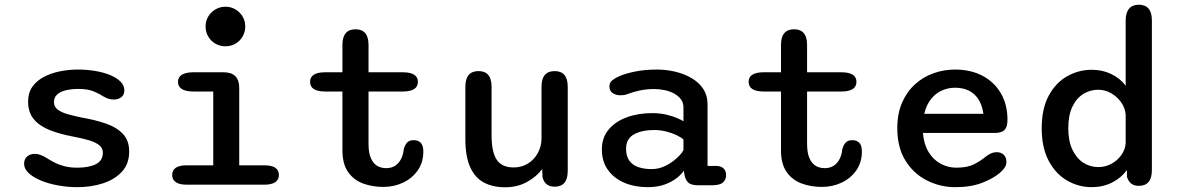

<svg xmlns="http://www.w3.org/2000/svg" viewBox="-20 -782 4992 813"><path d="M307.5 10.5Q265.5 10.5 225 3Q184.5 -4.5 152.2 -18Q120 -31.5 101 -49.5Q82 -67.5 82 -88.5Q82 -108.5 95 -119.5Q108 -130.5 128.5 -130.5Q139 -130.5 150 -126.5Q161 -122.5 175 -114.5Q190.5 -104.5 209 -94.8Q227.5 -85 251.5 -78.5Q275.5 -72 307.5 -72Q356.5 -72 386 -86.8Q415.5 -101.5 415.5 -135.5Q415.5 -155.5 399.2 -168Q383 -180.5 354.2 -188.8Q325.5 -197 288 -204Q234.5 -214 191.5 -230.8Q148.5 -247.5 123.8 -276.5Q99 -305.5 99 -352Q99 -389 117.2 -414.8Q135.5 -440.5 166 -456.5Q196.5 -472.5 234 -480Q271.5 -487.5 309.5 -487.5Q346.5 -487.5 381.8 -481.8Q417 -476 445 -464.8Q473 -453.5 489.8 -437Q506.5 -420.5 506.5 -399.5Q506.5 -380.5 493.8 -370.5Q481 -360.5 461.5 -360.5Q449.5 -360.5 439.5 -363.8Q429.5 -367 418 -373.5Q403.5 -383.5 378 -394.5Q352.5 -405.5 311 -405.5Q294.5 -405.5 276.8 -403.2Q259 -401 243.2 -394.8Q227.5 -388.5 218 -377.5Q208.5 -366.5 208.5 -349.5Q208.5 -330 224.2 -318Q240 -306 267.5 -298.2Q295 -290.5 330 -283.5Q384.5 -274 429.2 -258.5Q474 -243 500.5 -215Q527 -187 527 -140Q527 -88.5 496.5 -55.2Q466 -22 416.2 -5.8Q366.5 10.5 307.5 10.5Z M770 -82H883V-394.5H799.5Q767 -394.5 750.2 -405Q733.5 -415.5 733.5 -435.5Q733.5 -455 750.2 -465.5Q767 -476 799.5 -476H926.5Q993 -476 993 -409.5V-82H1099.5Q1130.5 -82 1145.8 -71.5Q1161 -61 1161 -41Q1161 -21.5 1145.8 -10.8Q1130.5 0 1099.5 0H770Q739.5 0 724.2 -10.8Q709 -21.5 709 -41Q709 -61 724.2 -71.5Q739.5 -82 770 -82ZM850.5 -670Q850.5 -693 861.8 -712Q873 -731 892.2 -742.2Q911.5 -753.5 934.5 -753.5Q958 -753.5 977 -742.2Q996 -731 1007.2 -712Q1018.5 -693 1018.5 -670Q1018.5 -646.5 1007.2 -627.2Q996 -608 977 -597Q958 -586 934.5 -586Q911.5 -586 892.2 -597Q873 -608 861.8 -627.2Q850.5 -646.5 850.5 -670Z M1357.5 -394.5Q1293 -394.5 1293 -435.5Q1293 -476 1357.5 -476H1430V-591.5Q1430 -658 1485.5 -658Q1540.5 -658 1540.5 -591.5V-476H1685Q1749.5 -476 1749.5 -435.5Q1749.5 -394.5 1685 -394.5H1540.5V-172.5Q1540.5 -135.5 1550.2 -112.8Q1560 -90 1576.8 -80Q1593.5 -70 1615 -70Q1648 -70 1667.2 -92.5Q1686.5 -115 1690 -151.5Q1694 -166.5 1703.2 -177.5Q1712.5 -188.5 1732 -188.5Q1751 -188.5 1761.8 -177.2Q1772.5 -166 1772.5 -140Q1772.5 -94.5 1749 -60.8Q1725.5 -27 1687 -8.8Q1648.5 9.5 1603 9.5Q1557 9.5 1517.5 -5Q1478 -19.5 1454 -53.5Q1430 -87.5 1430 -146V-394.5Z M2006.5 -481Q2061.5 -481 2061.5 -414.5V-210Q2061.5 -138.5 2083.2 -105.8Q2105 -73 2155 -73Q2189.5 -73 2216 -89.8Q2242.5 -106.5 2257.8 -134.8Q2273 -163 2273 -196.5V-414.5Q2273 -481 2328.5 -481Q2384 -481 2384 -414.5V-58Q2384 8.5 2328.5 8.5Q2286.5 8.5 2277 -33L2276 -66Q2250.5 -32.5 2210.2 -10.8Q2170 11 2118.5 11Q2067 11 2029.2 -9Q1991.5 -29 1971 -74Q1950.5 -119 1950.5 -194V-414.5Q1950.5 -481 2006.5 -481Z M2935.5 2.5Q2905.5 2.5 2893.5 -9.8Q2881.5 -22 2878 -43.5L2875.5 -59.5Q2868 -46.5 2848 -30Q2828 -13.5 2796.8 -1.5Q2765.5 10.5 2723 10.5Q2667.5 10.5 2623.5 -8.2Q2579.5 -27 2554 -62.8Q2528.5 -98.5 2528.5 -149Q2528.5 -199 2557 -233.2Q2585.5 -267.5 2633.8 -285.2Q2682 -303 2741.5 -303Q2773.5 -303 2800.5 -296.8Q2827.5 -290.5 2846.8 -282.2Q2866 -274 2874 -268.5V-328Q2874 -347 2863.2 -361.5Q2852.5 -376 2834.8 -385.8Q2817 -395.5 2794.8 -400.2Q2772.5 -405 2749.5 -405Q2718 -405 2688.8 -398.8Q2659.5 -392.5 2638 -384Q2629.5 -380.5 2621.5 -379.5Q2613.5 -378.5 2607.5 -378.5Q2587.5 -378.5 2574 -388Q2560.5 -397.5 2560.5 -416Q2560.5 -432.5 2573 -442.2Q2585.5 -452 2602.5 -459.5Q2628.5 -471 2670 -479.2Q2711.5 -487.5 2761.5 -487.5Q2802 -487.5 2840.2 -478.2Q2878.5 -469 2909.2 -450.8Q2940 -432.5 2958 -405.2Q2976 -378 2976 -342V-79.5H3011Q3032.5 -79.5 3043.5 -69.2Q3054.5 -59 3054.5 -40Q3054.5 -21.5 3041.5 -9.5Q3028.5 2.5 2994.5 2.5ZM2874 -191Q2865.5 -199.5 2846.2 -209Q2827 -218.5 2801.8 -225Q2776.5 -231.5 2750 -231.5Q2698 -231.5 2664.5 -213Q2631 -194.5 2631 -151.5Q2631 -121 2644.5 -102Q2658 -83 2682.5 -74.5Q2707 -66 2739.5 -66Q2770.5 -66 2798.2 -80Q2826 -94 2846.2 -112.8Q2866.5 -131.5 2874 -146.5Z M3214.5 -394.5Q3150 -394.5 3150 -435.5Q3150 -476 3214.5 -476H3287V-591.5Q3287 -658 3342.5 -658Q3397.5 -658 3397.5 -591.5V-476H3542Q3606.5 -476 3606.5 -435.5Q3606.5 -394.5 3542 -394.5H3397.5V-172.5Q3397.5 -135.5 3407.2 -112.8Q3417 -90 3433.8 -80Q3450.5 -70 3472 -70Q3505 -70 3524.2 -92.5Q3543.5 -115 3547 -151.5Q3551 -166.5 3560.2 -177.5Q3569.5 -188.5 3589 -188.5Q3608 -188.5 3618.8 -177.2Q3629.5 -166 3629.5 -140Q3629.5 -94.5 3606 -60.8Q3582.5 -27 3544 -8.8Q3505.5 9.5 3460 9.5Q3414 9.5 3374.5 -5Q3335 -19.5 3311 -53.5Q3287 -87.5 3287 -146V-394.5Z M4024.5 10.5Q3962 10.5 3905.8 -17.5Q3849.5 -45.5 3814.5 -101Q3779.5 -156.5 3779.5 -239Q3779.5 -301.5 3800 -348Q3820.5 -394.5 3855 -425.5Q3889.5 -456.5 3933.2 -472Q3977 -487.5 4023.5 -487.5Q4090.5 -487.5 4140.5 -461Q4190.5 -434.5 4218.2 -386.8Q4246 -339 4246 -274.5Q4246 -245 4233.8 -232Q4221.5 -219 4191.5 -219H3888Q3892 -171 3912 -138.2Q3932 -105.5 3963 -88.8Q3994 -72 4029.5 -72Q4076.5 -72 4105 -86.8Q4133.5 -101.5 4153 -118Q4163.5 -126.5 4175.2 -132Q4187 -137.5 4201 -137.5Q4219.5 -137.5 4230.5 -126.2Q4241.5 -115 4241.5 -96.5Q4241.5 -82.5 4233.5 -71Q4225.5 -59.5 4212 -48.5Q4184 -25.5 4137.5 -7.5Q4091 10.5 4024.5 10.5ZM3893.5 -300H4144Q4136.5 -354 4105.8 -382.2Q4075 -410.5 4023 -410.5Q3995 -410.5 3968.8 -399Q3942.5 -387.5 3922.8 -363.2Q3903 -339 3893.5 -300Z M4802 5Q4763 5 4752 -33.5L4751.5 -62Q4727.5 -28.5 4688.8 -9Q4650 10.5 4603 10.5Q4547 10.5 4498.5 -17.5Q4450 -45.5 4420.5 -101.2Q4391 -157 4391 -239Q4391 -321.5 4420.5 -376.5Q4450 -431.5 4498.5 -459Q4547 -486.5 4603 -486.5Q4648 -486.5 4685.5 -468.5Q4723 -450.5 4746.5 -419V-695.5Q4746.5 -728 4760.8 -745Q4775 -762 4802 -762Q4857.5 -762 4857.5 -695.5V-62Q4857.5 5 4802 5ZM4746.5 -174V-295.5Q4744.5 -325 4727.2 -349Q4710 -373 4684.5 -387.5Q4659 -402 4630.5 -402Q4596 -402 4567.2 -384.2Q4538.5 -366.5 4521 -330.5Q4503.5 -294.5 4503.5 -239Q4503.5 -185 4521 -148.2Q4538.5 -111.5 4567.2 -93Q4596 -74.5 4630.5 -74.5Q4658.5 -74.5 4683.8 -87.2Q4709 -100 4726.2 -122.8Q4743.5 -145.5 4746.5 -174Z"/></svg>

Font: Sono Monospace Medium
Style: Regular
Weight: 500
Designer: Tyler Finck
Foundry: Tyler Finck
Version: Version 2.112